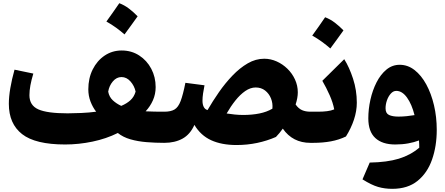

<svg xmlns="http://www.w3.org/2000/svg" viewBox="-20 -898 2800 1207"><path d="M745.1 -580.6Q806.6 -580.6 855 -549.3Q903.3 -518.1 930.9 -465.8Q958.5 -413.6 958.5 -350.6Q958.5 -306.2 941.4 -267.6Q924.3 -229 895.5 -198.2Q919.9 -196.8 952.4 -196.3Q984.9 -195.8 1012.2 -195.8H1012.7V0H1012.2Q956.1 0 901.4 -4.4Q846.7 -8.8 800 -22.2Q753.4 -35.6 720.7 -62Q648.4 -25.9 561.8 -7.8Q475.1 10.3 389.6 10.3Q202.1 10.3 118.9 -54.9Q35.6 -120.1 35.6 -245.1Q35.6 -289.6 44.9 -344.2Q54.2 -398.9 71.3 -460L189.5 -435.5Q177.2 -394.5 171.1 -361.6Q165 -328.6 165 -299.3Q165 -235.4 221.2 -210.4Q277.3 -185.5 405.3 -185.5Q441.4 -185.5 490.7 -187.7Q540 -189.9 584.5 -195.8Q562.5 -224.1 548.8 -260.3Q535.2 -296.4 535.2 -336.4Q535.2 -406.2 562.7 -461.4Q590.3 -516.6 637.9 -548.6Q685.5 -580.6 745.1 -580.6ZM743.7 -413.6Q712.4 -413.6 689.2 -386Q666 -358.4 660.2 -321.8Q666.5 -288.6 689 -267.6Q711.4 -246.6 742.2 -232.4Q776.4 -246.6 799.8 -267.8Q823.2 -289.1 832.5 -322.3Q824.7 -358.4 800.3 -386Q775.9 -413.6 743.7 -413.6ZM730 -877.9Q762.2 -865.7 791 -843.8Q819.8 -821.8 845.2 -795.4Q825.2 -767.6 804.7 -739Q784.2 -710.4 762.7 -681.6Q737.8 -703.6 709.5 -724.1Q681.2 -744.6 648.9 -762.7Q670.4 -792 690.4 -820.8Q710.4 -849.6 730 -877.9Z M1641.1 -528.8Q1681.2 -528.8 1719 -512Q1756.8 -495.1 1786.9 -465.8Q1816.9 -436.5 1834.5 -398.2Q1852.1 -359.9 1852.1 -317.4Q1852.1 -283.2 1838.4 -241.2Q1856 -215.8 1878.4 -205.8Q1900.9 -195.8 1931.6 -195.8H1932.1V0H1931.6Q1819.8 0 1757.8 -89.4Q1747.6 -74.7 1736.8 -61.8Q1726.1 -48.8 1714.8 -37.1Q1659.2 -12.7 1596.7 0.5Q1534.2 13.7 1466.8 13.7Q1373.5 13.7 1307.6 -16.4Q1241.7 -46.4 1202.1 -112.8Q1175.3 -52.7 1127.2 -26.4Q1079.1 0 1012.7 0Q1002 0 996.6 -8.1Q991.2 -16.1 991.2 -38.6V-157.2Q991.2 -179.7 996.6 -187.7Q1002 -195.8 1012.7 -195.8Q1053.7 -195.8 1077.1 -209.7Q1100.6 -223.6 1115.5 -262.7Q1130.4 -301.8 1145.5 -377.4L1265.6 -361.8Q1260.3 -336.4 1256.6 -310.8Q1252.9 -285.2 1252.9 -265.1Q1252.9 -241.7 1260.7 -226.1Q1268.6 -210.4 1284.7 -206.1Q1316.9 -261.7 1356.4 -318.6Q1396 -375.5 1441.7 -423.1Q1487.3 -470.7 1537.4 -499.8Q1587.4 -528.8 1641.1 -528.8ZM1587.4 -348.1Q1554.2 -348.1 1521.7 -325.7Q1489.3 -303.2 1459.7 -266.1Q1430.2 -229 1404.8 -184.6Q1429.2 -180.7 1456.1 -178Q1482.9 -175.3 1508.3 -175.3Q1564 -175.3 1610.4 -184.6Q1656.7 -193.8 1692.4 -214.8Q1695.8 -248.5 1683.6 -279.1Q1671.4 -309.6 1646.7 -328.9Q1622.1 -348.1 1587.4 -348.1Z M2023.9 -789.6Q2056.2 -777.3 2085 -755.4Q2113.8 -733.4 2139.2 -707Q2119.1 -679.2 2098.6 -650.6Q2078.1 -622.1 2056.6 -593.3Q2031.7 -615.2 2003.4 -635.7Q1975.1 -656.2 1942.9 -674.3Q1964.4 -703.6 1984.4 -732.4Q2004.4 -761.2 2023.9 -789.6ZM1932.1 0Q1921.4 0 1916 -8.1Q1910.6 -16.1 1910.6 -38.6V-157.2Q1910.6 -179.7 1916 -187.7Q1921.4 -195.8 1932.1 -195.8H1978.5Q2009.8 -195.8 2035.6 -199Q2061.5 -202.1 2081.1 -210.4Q2073.2 -252.4 2052.5 -299.3Q2031.7 -346.2 2006.3 -390.1L2144 -525.9Q2175.8 -475.6 2199.5 -403.1Q2223.1 -330.6 2223.1 -252.4Q2223.1 -200.2 2205.1 -145.8Q2187 -91.3 2154.8 -40Q2111.3 -19 2060.5 -9.5Q2009.8 0 1948.2 0Z M2445.8 289.1Q2398.4 289.1 2356.9 277.1Q2315.4 265.1 2258.8 229.5L2304.2 124Q2413.6 122.1 2487.3 99.6Q2561 77.1 2615.7 30.3Q2615.7 19 2615.2 8.1Q2614.7 -2.9 2613.8 -15.1Q2584 -3.4 2546.1 3.4Q2508.3 10.3 2464.8 10.3Q2383.3 10.3 2339.4 -30.3Q2295.4 -70.8 2295.4 -153.8Q2295.4 -211.9 2308.6 -271.2Q2321.8 -330.6 2347.2 -380.4Q2372.6 -430.2 2409.2 -460.4Q2445.8 -490.7 2492.7 -490.7Q2543.5 -490.7 2585.9 -457.8Q2628.4 -424.8 2659.7 -367.4Q2690.9 -310.1 2708.3 -236.3Q2725.6 -162.6 2725.6 -81.5Q2725.6 21 2696 105.2Q2666.5 189.5 2604.7 239.3Q2543 289.1 2445.8 289.1ZM2585.9 -174.3Q2568.8 -242.7 2538.6 -284.7Q2508.3 -326.7 2471.2 -326.7Q2452.1 -326.7 2436.8 -309.6Q2421.4 -292.5 2412.6 -267.3Q2403.8 -242.2 2403.8 -217.3Q2403.8 -185.5 2425.5 -175.3Q2447.3 -165 2485.4 -165Q2509.8 -165 2536.6 -167.7Q2563.5 -170.4 2585.9 -174.3Z"/></svg>

Font: Pinar ExtraBold
Style: Regular
Weight: 800
Designer: Amin Abedi
Version: Version 3.000